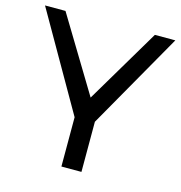

<svg xmlns="http://www.w3.org/2000/svg" viewBox="-104 -794 839 888"><g transform="rotate(15 315.0 -350.0)"><path d="M627 -700 365 -240V0H269V-236L3 -700H101L317 -343L529 -700Z"/></g></svg>

Font: Montserrat arm
Style: Regular
Weight: 400
Designer: Julieta Ulanovsky
Foundry: Julieta Ulanovsky
Version: Version 6.000;PS 006.000;hotconv 1.0.88;makeotf.lib2.5.64775